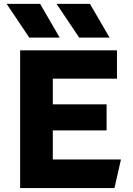

<svg xmlns="http://www.w3.org/2000/svg" viewBox="-20 -956 675 976"><path d="M82.4 0V-700H574.6V-556H248.4V-425.8H521.9V-293H248.4V-145.5H594.9L561.9 0ZM537.1 -764.8H382.6L267.4 -936.5H437.1ZM283.4 -764.8H128.9L13.6 -936.5H183.9Z"/></svg>

Font: Geologica-Sharp
Style: Regular
Weight: 100
Designer: Sindre Bremnes, Frode Helland
Foundry: Monokrom Skriftforlag AS
Version: Version 1.010;gftools[0.9.28]